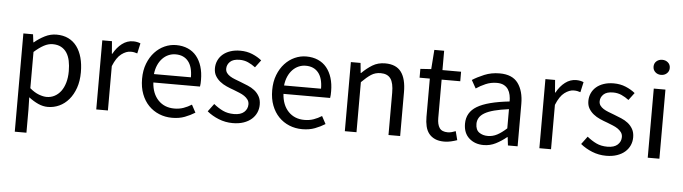

<svg xmlns="http://www.w3.org/2000/svg" viewBox="-52 -916 4783 1345"><g transform="rotate(5 2339.5 -243.5)"><path d="M82 205V-486H150L157 -430H160Q193 -458 232.5 -478Q272 -498 315 -498Q362 -498 398 -480.5Q434 -463 458 -430.5Q482 -398 494.5 -352.5Q507 -307 507 -250Q507 -188 490 -139.5Q473 -91 444 -57Q415 -23 377 -5.5Q339 12 297 12Q263 12 229.5 -3Q196 -18 162 -44L164 41V205ZM283 -57Q313 -57 338.5 -70.5Q364 -84 382.5 -108.5Q401 -133 411.5 -169Q422 -205 422 -250Q422 -290 415 -323Q408 -356 392.5 -379.5Q377 -403 352.5 -416Q328 -429 294 -429Q263 -429 231.5 -412Q200 -395 164 -363V-108Q197 -80 228 -68.5Q259 -57 283 -57Z M637 0V-486H705L712 -398H715Q740 -444 775.5 -471Q811 -498 853 -498Q882 -498 905 -488L889 -416Q877 -420 867 -422Q857 -424 842 -424Q811 -424 777.5 -399Q744 -374 719 -312V0Z M1171 12Q1122 12 1079.5 -5.5Q1037 -23 1005.5 -55.5Q974 -88 956 -135Q938 -182 938 -242Q938 -302 956.5 -349.5Q975 -397 1005.5 -430Q1036 -463 1075 -480.5Q1114 -498 1156 -498Q1202 -498 1238.5 -482Q1275 -466 1299.5 -436Q1324 -406 1337 -364Q1350 -322 1350 -270Q1350 -257 1349.5 -244.5Q1349 -232 1347 -223H1019Q1024 -145 1067.5 -99.5Q1111 -54 1181 -54Q1216 -54 1245.5 -64.5Q1275 -75 1302 -92L1331 -38Q1299 -18 1260 -3Q1221 12 1171 12ZM1018 -282H1278Q1278 -356 1246.5 -394.5Q1215 -433 1158 -433Q1132 -433 1108.5 -423Q1085 -413 1066 -393.5Q1047 -374 1034.5 -346Q1022 -318 1018 -282Z M1597 12Q1545 12 1498 -7Q1451 -26 1416 -55L1457 -110Q1489 -84 1522.5 -68Q1556 -52 1600 -52Q1648 -52 1672 -74Q1696 -96 1696 -128Q1696 -147 1686 -161Q1676 -175 1660.5 -185.5Q1645 -196 1625 -204Q1605 -212 1585 -220Q1559 -229 1533 -240.5Q1507 -252 1486.5 -268.5Q1466 -285 1453 -307Q1440 -329 1440 -360Q1440 -389 1451.5 -414.5Q1463 -440 1484.5 -458.5Q1506 -477 1537 -487.5Q1568 -498 1607 -498Q1653 -498 1691.5 -482Q1730 -466 1758 -443L1719 -391Q1694 -410 1667 -422Q1640 -434 1608 -434Q1562 -434 1540.5 -413Q1519 -392 1519 -364Q1519 -347 1528 -334.5Q1537 -322 1552 -312.5Q1567 -303 1586.5 -295.5Q1606 -288 1627 -280Q1653 -270 1679.5 -259Q1706 -248 1727 -231.5Q1748 -215 1761.5 -191Q1775 -167 1775 -133Q1775 -103 1763.5 -77Q1752 -51 1729.5 -31Q1707 -11 1673.5 0.5Q1640 12 1597 12Z M2086 12Q2037 12 1994.5 -5.5Q1952 -23 1920.5 -55.5Q1889 -88 1871 -135Q1853 -182 1853 -242Q1853 -302 1871.5 -349.5Q1890 -397 1920.5 -430Q1951 -463 1990 -480.5Q2029 -498 2071 -498Q2117 -498 2153.5 -482Q2190 -466 2214.5 -436Q2239 -406 2252 -364Q2265 -322 2265 -270Q2265 -257 2264.5 -244.5Q2264 -232 2262 -223H1934Q1939 -145 1982.5 -99.5Q2026 -54 2096 -54Q2131 -54 2160.5 -64.5Q2190 -75 2217 -92L2246 -38Q2214 -18 2175 -3Q2136 12 2086 12ZM1933 -282H2193Q2193 -356 2161.5 -394.5Q2130 -433 2073 -433Q2047 -433 2023.5 -423Q2000 -413 1981 -393.5Q1962 -374 1949.5 -346Q1937 -318 1933 -282Z M2385 0V-486H2453L2460 -416H2463Q2498 -451 2536.5 -474.5Q2575 -498 2626 -498Q2703 -498 2738.5 -450Q2774 -402 2774 -308V0H2692V-297Q2692 -366 2670 -396.5Q2648 -427 2600 -427Q2562 -427 2533 -408Q2504 -389 2467 -352V0Z M3085 12Q3046 12 3019.5 0Q2993 -12 2976.5 -33Q2960 -54 2953 -84Q2946 -114 2946 -150V-419H2874V-481L2950 -486L2960 -622H3029V-486H3160V-419H3029V-149Q3029 -104 3045.5 -79.5Q3062 -55 3104 -55Q3117 -55 3132 -59Q3147 -63 3159 -68L3175 -6Q3155 1 3131.5 6.5Q3108 12 3085 12Z M3361 12Q3300 12 3259.5 -24Q3219 -60 3219 -126Q3219 -206 3290 -248.5Q3361 -291 3517 -308Q3517 -331 3512.5 -353Q3508 -375 3497 -392Q3486 -409 3466.5 -419.5Q3447 -430 3417 -430Q3375 -430 3338 -414Q3301 -398 3272 -378L3240 -435Q3274 -457 3323 -477.5Q3372 -498 3431 -498Q3520 -498 3560 -443.5Q3600 -389 3600 -298V0H3532L3525 -58H3522Q3487 -29 3447 -8.5Q3407 12 3361 12ZM3385 -54Q3420 -54 3451 -70.5Q3482 -87 3517 -119V-254Q3456 -246 3414.5 -235Q3373 -224 3347.5 -209Q3322 -194 3310.5 -174.5Q3299 -155 3299 -132Q3299 -90 3324 -72Q3349 -54 3385 -54Z M3753 0V-486H3821L3828 -398H3831Q3856 -444 3891.5 -471Q3927 -498 3969 -498Q3998 -498 4021 -488L4005 -416Q3993 -420 3983 -422Q3973 -424 3958 -424Q3927 -424 3893.5 -399Q3860 -374 3835 -312V0Z M4223 12Q4171 12 4124 -7Q4077 -26 4042 -55L4083 -110Q4115 -84 4148.5 -68Q4182 -52 4226 -52Q4274 -52 4298 -74Q4322 -96 4322 -128Q4322 -147 4312 -161Q4302 -175 4286.5 -185.5Q4271 -196 4251 -204Q4231 -212 4211 -220Q4185 -229 4159 -240.5Q4133 -252 4112.5 -268.5Q4092 -285 4079 -307Q4066 -329 4066 -360Q4066 -389 4077.5 -414.5Q4089 -440 4110.5 -458.5Q4132 -477 4163 -487.5Q4194 -498 4233 -498Q4279 -498 4317.5 -482Q4356 -466 4384 -443L4345 -391Q4320 -410 4293 -422Q4266 -434 4234 -434Q4188 -434 4166.5 -413Q4145 -392 4145 -364Q4145 -347 4154 -334.5Q4163 -322 4178 -312.5Q4193 -303 4212.5 -295.5Q4232 -288 4253 -280Q4279 -270 4305.5 -259Q4332 -248 4353 -231.5Q4374 -215 4387.5 -191Q4401 -167 4401 -133Q4401 -103 4389.5 -77Q4378 -51 4355.5 -31Q4333 -11 4299.5 0.5Q4266 12 4223 12Z M4515 0V-486H4597V0ZM4557 -586Q4533 -586 4516.5 -601Q4500 -616 4500 -639Q4500 -663 4516.5 -677.5Q4533 -692 4557 -692Q4581 -692 4597.5 -677.5Q4614 -663 4614 -639Q4614 -616 4597.5 -601Q4581 -586 4557 -586Z"/></g></svg>

Font: CV Source Sans
Style: Regular
Weight: 400
Designer: Paul D. Hunt
Foundry: Adobe Systems Incorporated
Version: Version 3.001